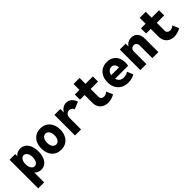

<svg xmlns="http://www.w3.org/2000/svg" viewBox="237 -1968 3464 3464"><g transform="rotate(-45 1969.0 -235.5)"><path d="M53.2 205.1V-525.4H198.2V-473.1H216.8L194.3 -417V-109.4L229.5 -49.8H206.1V205.1ZM335 7.8Q274.4 7.8 229.2 -25.6Q184.1 -59.1 159.2 -119.9Q134.3 -180.7 134.3 -262.7Q134.3 -344.7 158.7 -405.5Q183.1 -466.3 227.5 -499.8Q272 -533.2 331.1 -533.2Q391.1 -533.2 435.5 -499.8Q480 -466.3 504.4 -405.5Q528.8 -344.7 528.8 -262.7Q528.8 -180.2 504.9 -119.6Q481 -59.1 437.5 -25.6Q394 7.8 335 7.8ZM293.5 -121.1Q320.3 -121.1 340.3 -138.7Q360.4 -156.2 371.3 -188.2Q382.3 -220.2 382.3 -262.7Q382.3 -305.7 370.8 -337.2Q359.4 -368.7 338.6 -386.2Q317.9 -403.8 290 -403.8Q262.7 -403.8 242.4 -386.5Q222.2 -369.1 210.9 -337.4Q199.7 -305.7 199.7 -262.7Q199.7 -220.2 211.4 -188.5Q223.1 -156.7 244.1 -138.9Q265.1 -121.1 293.5 -121.1Z M843.8 7.8Q770.5 7.8 715.8 -25.6Q661.1 -59.1 631.3 -119.9Q601.6 -180.7 601.6 -262.7Q601.6 -344.7 631.3 -405.5Q661.1 -466.3 715.8 -499.8Q770.5 -533.2 843.8 -533.2Q917 -533.2 971.4 -499.8Q1025.9 -466.3 1055.9 -405.5Q1085.9 -344.7 1085.9 -262.7Q1085.9 -180.7 1055.9 -119.9Q1025.9 -59.1 971.4 -25.6Q917 7.8 843.8 7.8ZM843.8 -124Q873 -124 894.5 -141.1Q916 -158.2 927.7 -189.5Q939.5 -220.7 939.5 -262.7Q939.5 -305.2 927.7 -336.2Q916 -367.2 894.5 -384.5Q873 -401.9 843.8 -401.9Q814.5 -401.9 793 -384.5Q771.5 -367.2 759.8 -336.2Q748 -305.2 748 -262.7Q748 -220.7 759.8 -189.5Q771.5 -158.2 793 -141.1Q814.5 -124 843.8 -124Z M1197.8 0V-525.4H1349.1V-438.5H1367.7L1327.6 -383.3Q1340.3 -427.2 1365.2 -460.9Q1390.1 -494.6 1425 -513.9Q1460 -533.2 1503.4 -533.2Q1545.4 -533.2 1578.4 -513.9Q1611.3 -494.6 1633.8 -463.1Q1656.2 -431.6 1666 -394L1529.3 -337.9Q1518.1 -363.8 1498 -381.3Q1478 -398.9 1445.3 -398.9Q1420.4 -398.9 1399.2 -386.5Q1377.9 -374 1365 -351.3Q1352.1 -328.6 1352.1 -297.9V0Z M2041 7.8Q1981.4 7.8 1935.3 -16.4Q1889.2 -40.5 1862.8 -86.9Q1836.4 -133.3 1836.4 -199.7V-675.8H1990.7V-197.3Q1990.7 -160.6 2012.2 -142.6Q2033.7 -124.5 2066.4 -124.5Q2090.8 -124.5 2114.7 -135.5Q2138.7 -146.5 2156.2 -163.1L2207.5 -39.6Q2174.3 -19 2129.2 -5.6Q2084 7.8 2041 7.8ZM1718.3 -394V-525.4H2179.2V-394Z M2557.1 7.8Q2476.6 7.8 2416.5 -25.6Q2356.4 -59.1 2323.2 -119.6Q2290 -180.2 2290 -261.2Q2290 -343.3 2321 -404.5Q2352.1 -465.8 2408.7 -499.5Q2465.3 -533.2 2541 -533.2Q2611.3 -533.2 2663.3 -502.4Q2715.3 -471.7 2743.9 -416.3Q2772.5 -360.8 2772.5 -286.6Q2772.5 -267.1 2770.8 -246.3Q2769 -225.6 2765.1 -211.9H2412.6V-307.6H2627.4Q2627.4 -339.4 2616 -363Q2604.5 -386.7 2584.2 -399.9Q2564 -413.1 2537.1 -413.1Q2503.4 -413.1 2478 -394.5Q2452.6 -376 2438.7 -343.3Q2424.8 -310.5 2424.8 -266.1Q2424.8 -220.2 2441.4 -186.3Q2458 -152.3 2487.8 -133.8Q2517.6 -115.2 2557.6 -115.2Q2591.8 -115.2 2623.3 -125.2Q2654.8 -135.3 2673.3 -150.9L2720.7 -37.1Q2691.9 -17.1 2647 -4.6Q2602.1 7.8 2557.1 7.8Z M2865.7 0V-525.4H3015.1V-456.5H3037.1L2996.1 -401.9Q3006.8 -458 3053 -495.6Q3099.1 -533.2 3164.6 -533.2Q3239.7 -533.2 3282.5 -481.4Q3325.2 -429.7 3325.2 -343.3V0H3170.9V-322.3Q3170.9 -359.9 3151.1 -382.1Q3131.3 -404.3 3097.7 -404.3Q3075.2 -404.3 3057.6 -394Q3040 -383.8 3030 -365Q3020 -346.2 3020 -320.8V0Z M3728.5 7.8Q3668.9 7.8 3622.8 -16.4Q3576.7 -40.5 3550.3 -86.9Q3523.9 -133.3 3523.9 -199.7V-675.8H3678.2V-197.3Q3678.2 -160.6 3699.7 -142.6Q3721.2 -124.5 3753.9 -124.5Q3778.3 -124.5 3802.2 -135.5Q3826.2 -146.5 3843.8 -163.1L3895 -39.6Q3861.8 -19 3816.7 -5.6Q3771.5 7.8 3728.5 7.8ZM3405.8 -394V-525.4H3866.7V-394Z"/></g></svg>

Font: Reddit Mono ExtraBold
Style: Regular
Weight: 800
Monospace: yes
Designer: Stephen Hutchings
Foundry: Reddit
Version: Version 1.014